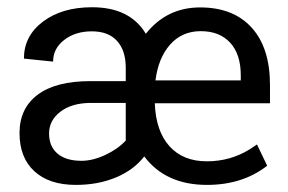

<svg xmlns="http://www.w3.org/2000/svg" viewBox="-20 -504 800 533"><path d="M648.4 -280.8V-294.9Q648.4 -353.5 618.9 -385.5Q589.4 -417.5 537.4 -417.5Q485.4 -417.5 452.4 -380.4Q419.4 -343.3 411.6 -280.8ZM721.7 -43.5V-43.9ZM329.1 -218.3H229Q177.7 -217.3 147 -193.4Q116.2 -169.4 116.2 -133.5Q116.2 -97.7 139.6 -77.6Q163.1 -57.6 206.1 -57.6Q237.3 -57.6 272 -73.7Q306.6 -89.8 329.1 -113.8ZM554.7 9.3Q439.9 9.3 380.4 -69.8Q351.6 -32.2 302 -11.5Q252.4 9.3 190.4 9.3Q116.7 9.3 75.4 -28.6Q34.2 -66.4 34.2 -134.8Q34.2 -203.1 84.5 -241Q134.8 -278.8 231 -278.8H329.1V-315.9Q329.1 -363.8 304.9 -390.4Q280.8 -417 234.9 -417Q189 -417 158.2 -393.1Q127.4 -369.1 127.4 -333L46.4 -341.3Q46.4 -404.3 99.4 -444.1Q152.3 -483.9 235.4 -483.9Q340.8 -483.9 384.8 -410.2Q442.9 -483.4 535.4 -483.4Q627.9 -483.4 678.7 -427.2Q729.5 -371.1 729.5 -268.1V-217.3H409.7Q412.6 -140.1 450.4 -98.1Q488.3 -56.2 554 -56.2Q619.6 -56.2 672.9 -89.4L693.4 -103L721.7 -43.9Q653.3 9.3 554.7 9.3Z"/></svg>

Font: Yantramanav
Style: Regular
Weight: 400
Version: Version 1.001;PS 1.0;hotconv 1.0.72;makeotf.lib2.5.5900; ttf